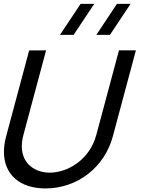

<svg xmlns="http://www.w3.org/2000/svg" viewBox="-20 -988 748 1022"><path d="M371.9 -802.5 481.6 -967.5H409.1L299.4 -802.5ZM565.4 -802.5 675.1 -967.5H602.6L492.9 -802.5ZM222.4 15C389.4 15 535.8 -95 580.7 -262.5L703.3 -720H613.3L492.7 -270C456.4 -134.5 336.9 -69 244.9 -69C168.6 -69 96.1 -114.3 96.1 -209.3C96.1 -227.6 98.8 -247.9 104.7 -270L225.3 -720L135.2 -719.5L12.7 -262.5C4.8 -233 1 -205.2 1 -179.6C1 -59.4 84.7 15 222.4 15Z"/></svg>

Font: Manrope
Style: MediumItalic
Weight: 500
Italic angle: -15°
Designer: Mikhail Sharanda
Foundry: Mikhail Sharanda
Version: Version 4.502;hotconv 1.0.109;makeotfexe 2.5.65596